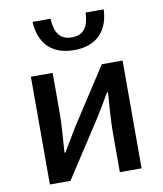

<svg xmlns="http://www.w3.org/2000/svg" viewBox="-89 -893 820 965"><g transform="rotate(-10 320.5 -410.0)"><path d="M325 -644C452 -644 503 -724 506 -820H414C411 -757 392 -709 325 -709C258 -709 238 -757 235 -820H143C148 -724 198 -644 325 -644ZM87 -550V0H192L380 -289C400 -321 430 -371 450 -406H455C450 -334 444 -262 444 -205V0H555V-550H449L262 -262C243 -229 211 -178 192 -145H187C192 -217 198 -288 198 -345V-550Z"/></g></svg>

Font: Spoqa Han Sans Neo Medium
Style: Regular
Weight: 500
Designer: [Spoqa Han Sans Neo] Dong-huui Kim ___ Younghwa Kang ___ Yujin Lee ___ [Noto Sans] Ryoko NISHIZUKA ____ (kana & ideograp
Foundry: Spoqa (http://www.spoqa-han-sans.com)
Version: Version 1.100;hotconv 1.0.109;makeotfexe 2.5.65596